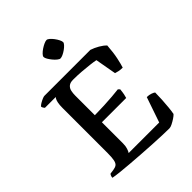

<svg xmlns="http://www.w3.org/2000/svg" viewBox="-261 -1079 1213 1213"><g transform="rotate(-45 346.0 -472.0)"><path d="M530 0Q505 0 466 -1.5Q427 -3 380 -5.5Q333 -8 284.5 -11.5Q236 -15 191 -18.5Q146 -22 110 -26Q74 -30 54 -34Q54 -42 57 -49.5Q60 -57 64 -61L93 -65Q113 -68 123.5 -76Q134 -84 138.5 -105Q143 -126 143 -166V-568Q143 -596 146.5 -613Q150 -630 155 -638.5Q160 -647 162 -648H65Q61 -652 57.5 -658Q54 -664 53 -671Q59 -678 71.5 -685.5Q84 -693 97 -698.5Q110 -704 116 -704H527Q554 -695 580 -680Q606 -665 622 -648Q618 -588 608.5 -544Q599 -500 592 -480Q572 -480 556.5 -483.5Q541 -487 533 -490L508 -631Q489 -635 459 -638.5Q429 -642 392 -645Q355 -648 316 -648Q290 -648 276.5 -636.5Q263 -625 259 -606.5Q255 -588 255 -568V-392Q301 -393 340 -394.5Q379 -396 412.5 -399Q446 -402 473 -405L484 -394Q482 -372 478.5 -354.5Q475 -337 472 -329H255V-140Q255 -116 249 -98Q243 -80 237 -72H510L568 -241Q588 -241 604.5 -235Q621 -229 626 -224Q626 -194 624 -160.5Q622 -127 619 -96.5Q616 -66 612 -46Q604 -37 588 -26.5Q572 -16 556 -8Q540 0 530 0ZM355 -799Q348 -799 336 -808.5Q324 -818 313 -831.5Q302 -845 294 -858.5Q286 -872 286 -881Q286 -889 296.5 -900Q307 -911 322 -921Q337 -931 351.5 -937.5Q366 -944 375 -944Q383 -944 394 -934.5Q405 -925 415.5 -911Q426 -897 433 -883Q440 -869 440 -860Q440 -853 430.5 -842.5Q421 -832 407 -822Q393 -812 379 -805.5Q365 -799 355 -799Z"/></g></svg>

Font: Texturina Medium 12pt Medium
Style: Regular
Weight: 500
Version: Version 1.002